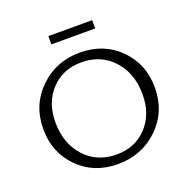

<svg xmlns="http://www.w3.org/2000/svg" viewBox="-142 -949 1074 1091"><g transform="rotate(-20 395.0 -403.5)"><path d="M265 -763V-813H530V-763ZM389 6Q245 6 151 -89Q57 -184 57 -325Q57 -470 156 -567Q255 -664 400 -664Q545 -664 639.5 -569Q734 -474 734 -332Q734 -187 634.5 -90.5Q535 6 389 6ZM401 -48Q513 -48 584 -123.5Q655 -199 655 -319Q655 -447 581 -528Q507 -609 389 -609Q277 -609 206 -533.5Q135 -458 135 -338Q135 -210 209 -129Q283 -48 401 -48Z"/></g></svg>

Font: EauTestInfant
Style: Regular
Weight: 400
Designer: Christian Thalmann (Catharsis Fonts)
Version: Version 0.001;PS 000.001;hotconv 1.0.88;makeotf.lib2.5.64775